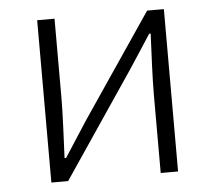

<svg xmlns="http://www.w3.org/2000/svg" viewBox="-44 -580 703 628"><g transform="rotate(-5 308.0 -266.5)"><path d="M100 0H155L386 -342C407 -374 440 -424 461 -457H466C463 -386 459 -315 459 -256V0H516V-533H461L230 -192C209 -159 176 -109 155 -76H150C153 -147 157 -219 157 -276V-533H100Z"/></g></svg>

Font: Noto Sans T Chinese Light
Style: Regular
Weight: 300
Designer: Ryoko NISHIZUKA (kana & ideographs); Paul D. Hunt (Latin, Greek & Cyrillic); Wenlong ZHANG (bopomofo); Sandoll Communica
Foundry: Adobe Systems Incorporated
Version: Version 1.000;PS 1;hotconv 1.0.78;makeotf.lib2.5.61930